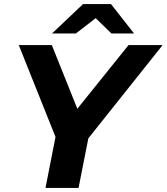

<svg xmlns="http://www.w3.org/2000/svg" viewBox="-20 -921 817 941"><path d="M449 -832 526 -757H637L524 -901H387L235 -757H352ZM777 -700H610L359 -388L234 -700H72L252 -250L203 0H365L413 -243Z"/></svg>

Font: AWKNG-Font
Style: Bold Italic
Weight: 700
Italic angle: -11.3°
Designer: Awakening Church
Foundry: Awakening Church
Version: Version 1.700;PS 001.700;hotconv 1.0.88;makeotf.lib2.5.64775